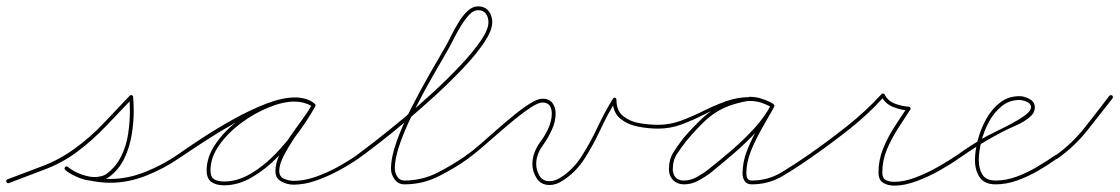

<svg xmlns="http://www.w3.org/2000/svg" viewBox="-26 -569 3516 603"><path d="M2 6Q-4 8 -6 2Q-8 -4 -2 -6Q51 -26 106.5 -47Q162 -68 208 -102Q257 -137 298.5 -181Q340 -225 382 -269Q384 -271 388 -270Q392 -269 392 -265Q394 -242 394 -220Q394 -184 387.5 -145Q381 -106 364.5 -71.5Q348 -37 318 -14Q308 -7 295.5 -4Q283 -1 271 -1Q246 -1 222.5 -10.5Q199 -20 179 -35Q175 -39 178 -44Q182 -48 187 -45Q212 -24 250 -15.5Q288 -7 320 -7Q375 -7 430 -29Q485 -51 530 -82Q535 -85 538 -80Q541 -75 536 -72Q490 -40 433.5 -17.5Q377 5 320 5Q286 5 246 -4Q206 -13 179 -35Q175 -39 178 -44Q182 -48 187 -45Q204 -31 226 -22Q248 -13 271 -13Q281 -13 291.5 -15.5Q302 -18 310 -24Q339 -46 355 -79Q371 -112 376.5 -149Q382 -186 382 -220Q382 -241 380 -264Q380 -267 386 -265Q393 -263 390 -260Q349 -217 306.5 -172.5Q264 -128 216 -92Q169 -57 112.5 -36Q56 -15 2 6Q2 6 2 6Q2 6 2 6Z M528 -74Q525 -78 530 -82Q561 -104 607.5 -134.5Q654 -165 707 -194.5Q760 -224 810.5 -243.5Q861 -263 901 -263Q916 -263 931.5 -259Q947 -255 959 -246Q964 -243 961 -238Q958 -233 953 -236Q928 -250 899 -250Q863 -250 817.5 -231.5Q772 -213 730.5 -182Q689 -151 662 -112.5Q635 -74 635 -34Q635 -13 646.5 -6Q658 1 678 1Q720 1 761.5 -23.5Q803 -48 840 -86.5Q877 -125 906 -166.5Q935 -208 954 -241Q957 -246 962 -243Q967 -240 964 -235Q953 -215 934.5 -188.5Q916 -162 897 -133.5Q878 -105 864.5 -78.5Q851 -52 851 -32Q851 -14 866.5 -7.5Q882 -1 896 -1Q929 -1 965 -13.5Q1001 -26 1034.5 -44.5Q1068 -63 1095 -82Q1095 -82 1095 -82Q1095 -82 1095 -82Q1099 -85 1103 -80Q1106 -76 1101 -72Q1074 -53 1039 -34Q1004 -15 967 -2Q930 11 896 11Q876 11 857.5 1Q839 -9 839 -32Q839 -56 852 -83.5Q865 -111 884 -138.5Q903 -166 922.5 -192.5Q942 -219 954 -241Q957 -246 962 -243Q967 -240 964 -235Q945 -200 914.5 -157.5Q884 -115 846 -76Q808 -37 765 -12Q722 13 678 13Q653 13 638 2.5Q623 -8 623 -34Q623 -76 651 -117Q679 -158 722 -190.5Q765 -223 812.5 -242.5Q860 -262 899 -262Q932 -262 959 -246Q964 -243 961 -238Q957 -233 953 -236Q941 -244 927.5 -247.5Q914 -251 901 -251Q863 -251 813 -231.5Q763 -212 711 -182.5Q659 -153 613 -123Q567 -93 536 -72Q532 -69 528 -74Z M1101 -72Q1097 -69 1093 -74Q1090 -78 1095 -82Q1114 -96 1152 -125.5Q1190 -155 1237 -194Q1284 -233 1331.5 -276.5Q1379 -320 1419 -362.5Q1459 -405 1483.5 -440.5Q1508 -476 1508 -499Q1508 -515 1500 -526Q1492 -537 1475 -537Q1461 -537 1447.5 -522.5Q1434 -508 1421.5 -487.5Q1409 -467 1398.5 -446Q1388 -425 1381 -413Q1362 -380 1334 -331.5Q1306 -283 1278.5 -229Q1251 -175 1232.5 -125Q1214 -75 1214 -39Q1214 -26 1222 -14Q1230 -2 1244 -2Q1299 -2 1347.5 -26.5Q1396 -51 1440 -82Q1444 -85 1448 -80Q1451 -76 1446 -72Q1401 -40 1351 -15Q1301 10 1244 10Q1225 10 1213.5 -5.5Q1202 -21 1202 -39Q1202 -76 1220.5 -127Q1239 -178 1267 -232.5Q1295 -287 1323 -336Q1351 -385 1371 -419Q1379 -433 1390 -455Q1401 -477 1414 -498.5Q1427 -520 1442.5 -534.5Q1458 -549 1475 -549Q1497 -549 1508.5 -534.5Q1520 -520 1520 -499Q1520 -474 1495.5 -437Q1471 -400 1430.5 -357Q1390 -314 1342 -270Q1294 -226 1247 -186.5Q1200 -147 1161 -117Q1122 -87 1101 -72Q1101 -72 1101 -72Q1101 -72 1101 -72Z M1445 -72Q1440 -69 1437 -74Q1434 -79 1439 -82Q1456 -93 1480.5 -114.5Q1505 -136 1533 -160.5Q1561 -185 1588.5 -207.5Q1616 -230 1639.5 -244.5Q1663 -259 1678 -259Q1699 -259 1709 -245.5Q1719 -232 1719 -213Q1719 -187 1707 -161Q1695 -135 1680 -114Q1670 -101 1664 -85.5Q1658 -70 1658 -54Q1658 -35 1668 -17.5Q1678 0 1700 0Q1709 0 1717.5 -3Q1726 -6 1734 -11Q1774 -36 1801.5 -79.5Q1829 -123 1851.5 -171Q1874 -219 1899 -259Q1901 -263 1906 -262Q1910 -260 1910 -256Q1910 -221 1931.5 -204Q1953 -187 1983.5 -182Q2014 -177 2041 -177Q2047 -177 2047 -171Q2047 -165 2041 -165Q2010 -165 1977 -171.5Q1944 -178 1921 -197.5Q1898 -217 1898 -256Q1898 -260 1905 -258Q1911 -256 1909 -253Q1883 -212 1860.5 -163.5Q1838 -115 1810 -71Q1782 -27 1740 -1Q1731 5 1721 8.5Q1711 12 1700 12Q1673 12 1659.5 -9Q1646 -30 1646 -54Q1646 -72 1652.5 -89.5Q1659 -107 1670 -122Q1684 -140 1695.5 -164.5Q1707 -189 1707 -213Q1707 -227 1700.5 -237Q1694 -247 1678 -247Q1665 -247 1642.5 -232.5Q1620 -218 1593 -196Q1566 -174 1538 -149.5Q1510 -125 1485.5 -104Q1461 -83 1445 -72Q1445 -72 1445 -72Q1445 -72 1445 -72Z M2035 -171Q2035 -177 2041 -177Q2078 -177 2113 -190Q2148 -203 2183 -220.5Q2218 -238 2254 -251Q2290 -264 2329 -264Q2348 -264 2367 -258.5Q2386 -253 2402 -243Q2407 -240 2404 -235Q2401 -230 2396 -233Q2379 -242 2363.5 -247Q2348 -252 2327 -252Q2327 -252 2328 -253Q2328 -253 2328 -253Q2281 -245 2249 -230.5Q2217 -216 2190 -191Q2163 -166 2131 -128Q2131 -128 2131 -128Q2131 -128 2131 -128Q2115 -108 2101 -87Q2087 -66 2087 -39Q2087 -36 2087 -34Q2091 -2 2122 -2Q2143 -2 2163.5 -13.5Q2184 -25 2200 -38Q2232 -63 2270.5 -96Q2309 -129 2342.5 -165.5Q2376 -202 2395 -239Q2397 -244 2403 -241Q2408 -238 2405 -233Q2388 -202 2368 -167.5Q2348 -133 2333 -96.5Q2318 -60 2318 -24Q2318 -15 2321.5 -8.5Q2325 -2 2335 -2Q2386 -2 2429 -28Q2472 -54 2512 -82Q2516 -85 2520 -80Q2523 -76 2518 -72Q2477 -43 2432.5 -16.5Q2388 10 2335 10Q2320 10 2313 0Q2306 -10 2306 -24Q2306 -61 2321 -98.5Q2336 -136 2356.5 -171.5Q2377 -207 2395 -239Q2398 -244 2403 -241Q2408 -239 2405 -233Q2387 -196 2352.5 -158.5Q2318 -121 2279 -87.5Q2240 -54 2208 -28Q2190 -14 2168 -2Q2146 10 2122 10Q2103 10 2090 -1.5Q2077 -13 2075 -32Q2075 -36 2075 -39Q2075 -69 2089.5 -91.5Q2104 -114 2121 -136Q2121 -136 2121 -136Q2121 -136 2121 -136Q2155 -175 2183 -200.5Q2211 -226 2244 -241.5Q2277 -257 2326 -264Q2326 -264 2327 -264Q2327 -265 2327 -265Q2349 -265 2366 -259Q2383 -253 2402 -243Q2407 -240 2404 -235Q2401 -230 2396 -233Q2381 -242 2363.5 -247Q2346 -252 2329 -252Q2290 -252 2254 -239Q2218 -226 2183.5 -208.5Q2149 -191 2114 -178Q2079 -165 2041 -165Q2035 -165 2035 -171Z M2510 -74Q2507 -79 2512 -82Q2571 -123 2632.5 -171.5Q2694 -220 2743 -274Q2744 -276 2748 -275Q2751 -275 2752 -273Q2762 -252 2784.5 -243.5Q2807 -235 2828 -234Q2831 -234 2833 -231Q2835 -227 2833 -225Q2813 -195 2793 -163.5Q2773 -132 2759 -98.5Q2745 -65 2745 -27Q2745 -9 2756 -3.5Q2767 2 2783 2Q2814 2 2850.5 -12Q2887 -26 2921 -45.5Q2955 -65 2980 -82Q2984 -85 2988 -80Q2991 -76 2986 -72Q2961 -54 2925.5 -34Q2890 -14 2852.5 0Q2815 14 2783 14Q2762 14 2747.5 5Q2733 -4 2733 -27Q2733 -66 2747 -101Q2761 -136 2781.5 -168Q2802 -200 2823 -231Q2825 -234 2828 -228Q2831 -222 2828 -222Q2803 -223 2778 -233.5Q2753 -244 2742 -267Q2740 -270 2747 -269Q2753 -268 2751 -266Q2702 -211 2640.5 -162.5Q2579 -114 2518 -72Q2513 -69 2510 -74Z M2978 -74Q2975 -78 2980 -82Q3002 -98 3025.5 -113Q3049 -128 3074 -142Q3083 -147 3105 -157.5Q3127 -168 3151.5 -181Q3176 -194 3194 -207.5Q3212 -221 3212 -232Q3212 -244 3198.5 -249.5Q3185 -255 3176 -255Q3144 -255 3120 -235.5Q3096 -216 3080 -186.5Q3064 -157 3056 -124.5Q3048 -92 3048 -66Q3048 -39 3059.5 -20.5Q3071 -2 3101 -2Q3134 -2 3167.5 -14.5Q3201 -27 3232 -45.5Q3263 -64 3289 -82Q3289 -82 3289 -82Q3289 -82 3289 -82Q3293 -85 3297 -80Q3300 -76 3295 -72Q3269 -53 3236.5 -34Q3204 -15 3169.5 -2.5Q3135 10 3101 10Q3066 10 3051 -12Q3036 -34 3036 -66Q3036 -95 3045 -129.5Q3054 -164 3071.5 -195.5Q3089 -227 3115 -247Q3141 -267 3176 -267Q3191 -267 3207.5 -258Q3224 -249 3224 -232Q3224 -215 3210 -203Q3192 -187 3167 -176Q3142 -165 3120 -154Q3086 -136 3052.5 -115.5Q3019 -95 2986 -72Q2982 -69 2978 -74Z M3287 -72Q3284 -77 3289 -81Q3340 -117 3380 -167.5Q3420 -218 3458 -268Q3462 -272 3467 -269Q3471 -265 3468 -260Q3429 -210 3388.5 -159Q3348 -108 3295 -71Q3291 -67 3287 -72Z"/></svg>

Font: FRB American Cursive Thin
Style: Italic
Weight: 100
Italic angle: -25°
Version: Version 2.0;Modular Font Editor K font №1